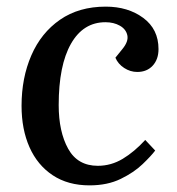

<svg xmlns="http://www.w3.org/2000/svg" viewBox="-20 -545 535 579"><path d="M299 -525Q366 -525 412 -491Q458 -457 458 -397Q458 -366 440.5 -347Q423 -328 394 -328Q373 -328 354.5 -340Q336 -352 328 -371L349 -397Q368 -420 364 -438.5Q360 -457 341.5 -467.5Q323 -478 298 -478Q231 -478 194 -413Q157 -348 157 -228Q157 -148 185.5 -96.5Q214 -45 275 -45Q315 -45 350 -66Q385 -87 418 -123L448 -91Q436 -75 410 -50Q384 -25 344 -5.5Q304 14 250 14Q185 14 139 -16.5Q93 -47 69 -101Q45 -155 45 -226Q45 -310 74.5 -378Q104 -446 161 -485.5Q218 -525 299 -525Z"/></svg>

Font: Literata 36pt Medium
Style: Italic
Weight: 500
Italic angle: -2°
Designer: Latin by Veronika Burian and Jose Scaglione. Greek by Irene Vlachou. Cyrillic by Vera Evstafieva
Foundry: TypeTogether
Version: Version 3.002